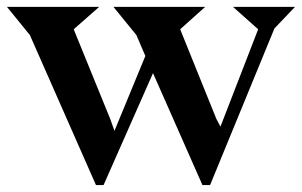

<svg xmlns="http://www.w3.org/2000/svg" viewBox="-20 -510 868 552"><path d="M65.9 -409.2 0 -490.2H265.1L191.9 -425.8L296.9 -168L309.1 -133.8L397.9 -349.1L372.1 -409.2L306.2 -490.2H569.8L498 -425.8L602.1 -168L613.8 -146L722.2 -425.8L649.9 -490.2H828.1L769 -428.2L584 22H562L419.9 -299.8L277.8 22H255.9Z"/></svg>

Font: Bluu Next
Style: Bold
Weight: 700
Designer: Jean-Baptiste Morizot, Igor Stepanchenko (Cyrillic)
Foundry: Igor Stepanchenko
Version: Version 1.005